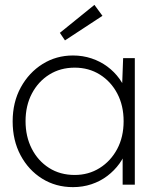

<svg xmlns="http://www.w3.org/2000/svg" viewBox="-20 -759 647 789"><path d="M32 -260Q32 -339 65.5 -400Q99 -461 155 -496Q211 -531 280 -531Q320 -531 356 -519Q392 -507 421 -485.5Q450 -464 471 -435Q492 -406 501 -372L481 -385L486 -520H534V0H484V-130L501 -149Q492 -116 471 -87Q450 -58 421 -36Q392 -14 356 -2Q320 10 280 10Q209 10 153 -25Q97 -60 64.5 -121Q32 -182 32 -260ZM488 -261Q488 -325 462 -374.5Q436 -424 390.5 -452.5Q345 -481 287 -481Q228 -481 182.5 -452.5Q137 -424 111 -374.5Q85 -325 85 -261Q85 -198 110.5 -148Q136 -98 181.5 -69Q227 -40 287 -40Q344 -40 389.5 -68.5Q435 -97 461.5 -146.5Q488 -196 488 -261ZM247 -593 226 -624 368 -739 401 -694Z"/></svg>

Font: Mach ExtraLight
Style: Regular
Weight: 250
Version: Version 1.002